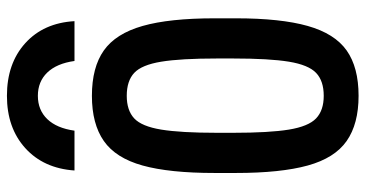

<svg xmlns="http://www.w3.org/2000/svg" viewBox="-264 -754 1029 540"><g transform="rotate(-90 250.0 -484.5)"><path d="M250 -979Q341 -979 398 -927.5Q455 -876 460 -789H348Q341 -839 315.5 -865.5Q290 -892 250 -892Q210 -892 184.5 -865.5Q159 -839 152 -789H40Q46 -876 103 -927.5Q160 -979 250 -979ZM250 10Q171 10 123 -23.5Q75 -57 54 -133Q33 -209 33 -335V-395Q33 -522 54 -597.5Q75 -673 123 -706.5Q171 -740 250 -740Q330 -740 377.5 -706.5Q425 -673 446.5 -597.5Q468 -522 468 -395V-335Q468 -209 446.5 -133Q425 -57 377.5 -23.5Q330 10 250 10ZM250 -88Q292 -88 314.5 -109.5Q337 -131 346 -186Q355 -241 355 -343V-388Q355 -490 346 -545Q337 -600 314.5 -621Q292 -642 250 -642Q209 -642 186.5 -621Q164 -600 155 -545Q146 -490 146 -388V-343Q146 -241 155 -186Q164 -131 186.5 -109.5Q209 -88 250 -88Z"/></g></svg>

Font: M PLUS Code Latin Medium
Style: Regular
Weight: 500
Designer: Coji Morishita
Foundry: UNDERFOREST DESIGN
Version: Version 1.002; ttfautohint (v1.8.3)